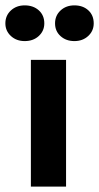

<svg xmlns="http://www.w3.org/2000/svg" viewBox="-56 -695 369 715"><path d="M190 -472V0H59V-472ZM-36 -608Q-36 -637 -15.5 -656Q5 -675 36 -675Q68 -675 88.5 -656.5Q109 -638 109 -608Q109 -580 88.5 -561Q68 -542 36 -542Q5 -542 -15.5 -561Q-36 -580 -36 -608ZM149 -608Q149 -637 169.5 -656Q190 -675 221 -675Q253 -675 273 -656.5Q293 -638 293 -608Q293 -580 272.5 -561Q252 -542 221 -542Q190 -542 169.5 -560.5Q149 -579 149 -608Z"/></svg>

Font: Madhuban SemiBold
Style: Regular
Weight: 600
Designer: jaikishan Patel
Foundry: MagicType
Version: Version 1.000